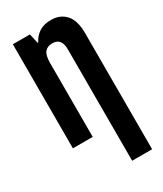

<svg xmlns="http://www.w3.org/2000/svg" viewBox="-235 -814 971 1141"><g transform="rotate(-30 250.0 -243.0)"><path d="M318 240H455V-556Q455 -644 417.5 -685Q380 -726 318 -726Q268 -726 236 -705Q204 -684 186 -648H182L167 -714H50V0H186V-507Q186 -559 203.5 -580.5Q221 -602 255 -602Q318 -602 318 -526Z"/></g></svg>

Font: Noto Sans Mono Condensed Extra
Style: Regular
Weight: 800
Width: 3
Designer: Monotype Design Team
Foundry: Monotype Imaging Inc.
Version: Version 1.900